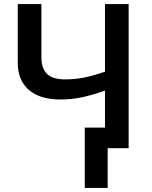

<svg xmlns="http://www.w3.org/2000/svg" viewBox="-20 -734 751 951"><path d="M617.2 -713.9V0H513.2V196.8H399.9V-102.1H500V-285.2Q433.6 -261.7 382.3 -251.5Q331.1 -241.2 278.8 -241.2Q177.7 -241.2 122.8 -288.8Q67.9 -336.4 67.9 -423.8V-713.9H185.1V-451.2Q185.1 -394.5 213.1 -367.7Q241.2 -340.8 303.2 -340.8Q348.1 -340.8 393.6 -349.1Q439.9 -358.4 500 -378.9V-713.9Z"/></svg>

Font: Open Sans
Style: SemiBold
Weight: 600
Foundry: Ascender Corporation
Version: Version 1.10